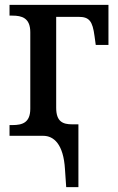

<svg xmlns="http://www.w3.org/2000/svg" viewBox="-20 -556 482 786"><path d="M246 137 251 210H301V-47H276C237 -47 210 -58 210 -115V-487H302C345 -487 359 -470 367 -408L372 -372H424V-536H19V-492H31C69 -492 104 -483 104 -424V-111C104 -54 72 -44 31 -44H19V0H157C200 0 240 34 246 137Z"/></svg>

Font: Noto Serif SemiCondensed Medium
Style: Regular
Weight: 500
Width: 4
Designer: Monotype Design Team
Foundry: Monotype Imaging Inc.
Version: Version 2.014